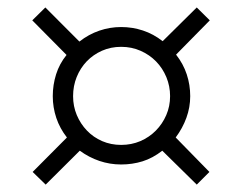

<svg xmlns="http://www.w3.org/2000/svg" viewBox="-20 -545 653 517"><path d="M103 -47.9 67.9 -82 160.2 -174.8Q141.1 -199.2 131.6 -227.5Q122.1 -255.9 122.1 -286.1Q122.1 -316.4 131.1 -345Q140.1 -373.5 159.2 -397L66.9 -490.2L102.1 -524.9L193.8 -433.1Q218.8 -452.6 247.3 -462.4Q275.9 -472.2 306.2 -472.2Q336.4 -472.2 364.7 -462.9Q393.1 -453.6 418 -434.1L509.8 -524.9L544.9 -490.2L454.1 -397.9Q473.6 -373 482.9 -344.7Q492.2 -316.4 492.2 -286.1Q492.2 -255.9 481.9 -227.8Q471.7 -199.7 453.1 -174.8L543.9 -82L509.8 -47.9L417 -139.2Q391.1 -119.1 363.8 -110.6Q336.4 -102.1 306.2 -102.1Q275.9 -102.1 247.8 -111.6Q219.7 -121.1 194.8 -139.2ZM438 -286.1Q438 -313 428 -337.2Q418 -361.3 400.4 -379.4Q382.8 -397.5 358.6 -408.2Q334.5 -418.9 306.2 -418.9Q278.3 -418.9 254.6 -408.4Q231 -397.9 213.6 -379.9Q196.3 -361.8 186.5 -337.6Q176.8 -313.5 176.8 -286.1Q176.8 -258.8 186.8 -235.1Q196.8 -211.4 214.1 -193.4Q231.4 -175.3 255.1 -165Q278.8 -154.8 306.2 -154.8Q334 -154.8 357.9 -165Q381.8 -175.3 399.7 -193.4Q417.5 -211.4 427.7 -235.1Q438 -258.8 438 -286.1Z"/></svg>

Font: Clear Sans Light
Style: Regular
Weight: 300
Foundry: Intel Corporation
Version: Version 1.00